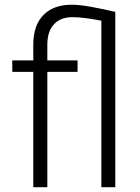

<svg xmlns="http://www.w3.org/2000/svg" viewBox="-20 -780 584 800"><path d="M177.2 0H118.7V-480.5H31.2V-528.3H118.7V-593.8Q118.7 -674.3 160.9 -717.3Q203.1 -760.3 278.3 -760.3Q312 -760.3 362.5 -751Q413.1 -741.7 460.4 -730.5V0H402.3V-693.8Q368.7 -700.2 338.6 -704.3Q308.6 -708.5 281.7 -708.5Q231.9 -708.5 204.6 -678.7Q177.2 -648.9 177.2 -593.8V-528.3H303.2V-480.5H177.2Z"/></svg>

Font: Vazirmatn RD UI ExtraLight
Style: Regular
Weight: 200
Designer: Saber Rastikerdar
Foundry: Saber Rastikerdar
Version: Version 33.003